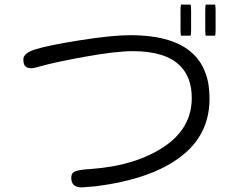

<svg xmlns="http://www.w3.org/2000/svg" viewBox="-20 -794 1040 834"><path d="M545.9 -641.1Q465.8 -641.1 325.9 -618.9Q186 -596.7 130.4 -578.6Q86.9 -564.5 82 -541.5Q81.5 -538.6 81.5 -535.2Q81.5 -514.6 90.1 -506.1Q98.6 -497.6 116.2 -497.6Q127.4 -497.6 156.7 -506.3Q219.7 -524.4 352.1 -548.1Q484.4 -571.8 556.6 -571.8Q698.7 -571.8 762.2 -508.3Q813 -457.5 813 -368.2Q813 -234.9 687.5 -153.3Q564.9 -73.7 376 -60.1H375.5Q339.4 -58.1 322.3 -54.2Q305.2 -50.3 300.3 -46.9Q294.4 -42 292 -35.9Q289.6 -29.8 289.6 -20.8Q289.6 -11.7 292.2 -3.9Q294.9 3.9 299.8 8.8Q311 20 336.4 20L396.5 15.1Q636.7 -15.6 764.2 -112.8Q890.1 -208 890.1 -365.2Q890.1 -396.5 886 -424.1Q881.8 -451.7 873 -475.1Q856 -522.9 822.3 -556.6Q737.8 -641.1 545.9 -641.1ZM766.1 -773.9Q764.2 -766.6 764.2 -749V-664.1Q764.2 -647.5 766.1 -639.2H808.1Q810.1 -646.5 810.1 -664.1V-749Q810.1 -765.6 808.1 -773.9ZM914.6 -639.2Q916.5 -646.5 916.5 -664.1V-749Q916.5 -765.6 914.6 -773.9H873.5Q871.6 -764.6 871.6 -749V-664.1Q871.6 -647.5 873.5 -639.2Z"/></svg>

Font: YuPearl-ExtraLight
Style: ExtraLight
Weight: 200
Designer: Max Yao
Foundry: Max-Everyday
Version: Version 1.011; ttfautohint (v1.8.3)